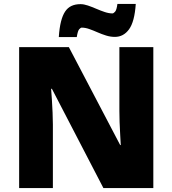

<svg xmlns="http://www.w3.org/2000/svg" viewBox="-20 -953 874 973"><path d="M757 0H504L243 -503H239Q241 -480 243 -447.5Q245 -415 246.5 -382Q248 -349 248 -322V0H77V-714H329L589 -218H592Q591 -241 589 -272Q587 -303 586 -335Q585 -367 585 -391V-714H757ZM668 -933Q662 -843 634 -804.5Q606 -766 562 -766Q540 -766 517.5 -773Q495 -780 473.5 -789.5Q452 -799 432 -806Q412 -813 394 -813Q389 -813 381.5 -805Q374 -797 369 -765H278Q281 -811 289 -843Q297 -875 310 -894.5Q323 -914 342.5 -923Q362 -932 388 -932Q405 -932 425.5 -925Q446 -918 468 -908.5Q490 -899 511 -892Q532 -885 550 -885Q555 -885 563 -893.5Q571 -902 575 -933Z"/></svg>

Font: Noto Sans Thai Black
Style: Regular
Weight: 900
Version: Version 2.001